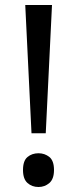

<svg xmlns="http://www.w3.org/2000/svg" viewBox="-20 -734 309 768"><path d="M163 -201H106L81 -714H188ZM72 -54Q72 -91 90 -106Q108 -121 134 -121Q159 -121 177.5 -106Q196 -91 196 -54Q196 -18 177.5 -2Q159 14 134 14Q108 14 90 -2Q72 -18 72 -54Z"/></svg>

Font: Noto Sans Manichaean
Style: Regular
Weight: 400
Designer: Monotype Design Team
Foundry: Monotype Imaging Inc.
Version: Version 2.005; ttfautohint (v1.8.4.7-5d5b)